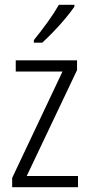

<svg xmlns="http://www.w3.org/2000/svg" viewBox="-20 -785 375 805"><path d="M307 0H31V-39L242 -485H46V-532H303V-491L92 -47H307ZM292 -757Q277 -735 253.5 -707Q230 -679 204 -652Q178 -625 157 -606H122V-617Q152 -654 179.5 -692Q207 -730 227 -765H292Z"/></svg>

Font: Noto Sans Ethiopic Condensed Light
Style: Regular
Weight: 300
Width: 3
Designer: Monotype Design Team
Foundry: Monotype Imaging Inc.
Version: Version 2.102; ttfautohint (v1.8.4.7-5d5b)